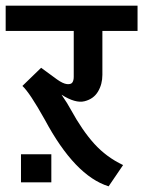

<svg xmlns="http://www.w3.org/2000/svg" viewBox="-47 -642 505 677"><path d="M438 -622V-533H314V-378Q314 -345 298.5 -319Q283 -293 251 -285Q219 -277 170 -308Q192 -276 203 -255Q243 -182 285.5 -135Q328 -88 387 -60L336 15Q217 -22 111 -220Q58 -315 32 -339L98 -403L154 -362Q175 -347 189 -345.5Q203 -344 208 -351Q213 -358 213 -371V-533H-27V-622ZM27 1V-98H134V1Z"/></svg>

Font: LT Superior Semi-bold
Style: Regular
Weight: 600
Designer: Daniel Lyons
Foundry: LyonsType
Version: Version 1.0